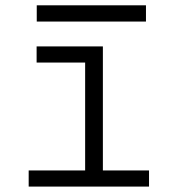

<svg xmlns="http://www.w3.org/2000/svg" viewBox="-20 -689 626 709"><path d="M85.9 0H530.3V-59.6H359.9V-517.6H115.2V-458H294.4V-59.6H85.9ZM115.7 -609.4H519V-669.4H115.7Z"/></svg>

Font: Cascadia Code Light
Style: Regular
Weight: 300
Monospace: yes
Designer: Aaron Bell
Foundry: Saja Typeworks
Version: Version 2404.023